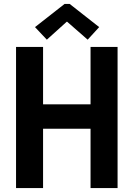

<svg xmlns="http://www.w3.org/2000/svg" viewBox="-20 -959 681 979"><path d="M61.8 0V-719.7H199.6V-427.1H441.7V-719.7H579.5V0H441.7V-302.6H199.6V0ZM218.8 -756.7 158.5 -820.8 309.3 -938.9H335.3L485.7 -820.8L427 -756.7L322.2 -848.3H320.4Z"/></svg>

Font: Reddit Sans Condensed
Style: Regular
Weight: 400
Designer: Stephen Hutchings
Foundry: Reddit
Version: Version 1.014